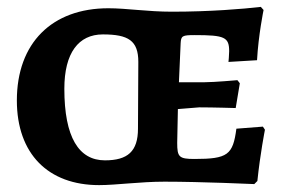

<svg xmlns="http://www.w3.org/2000/svg" viewBox="-20 -530 827 558"><path d="M268 8C318 8 387 -2 458 -2C565 -2 719 5 719 5L728 -4C736 -82 750 -153 750 -153L744 -162L667 -156C657 -80 642 -68 545 -68C500 -68 495 -74 495 -115L497 -213L559 -218C600 -218 665 -216 665 -216L677 -288L670 -297C670 -297 602 -291 575 -291H500L505 -404C506 -426 510 -428 546 -428C633 -428 646 -422 646 -381C646 -370 644 -350 644 -350L727 -355C731 -428 746 -501 746 -501L738 -510C687 -504 590 -496 480 -496C408 -496 349 -506 295 -506C131 -506 29 -405 29 -238C29 -83 120 8 268 8ZM285 -64C209 -64 167 -131 167 -272C167 -376 208 -430 279 -430C353 -430 382 -412 382 -350L381 -156C381 -90 351 -64 285 -64Z"/></svg>

Font: Alegreya SC
Style: Bold
Weight: 700
Designer: Juan Pablo del Peral
Foundry: Huerta Tipografica
Version: Version 2.007;PS 002.007;hotconv 1.0.88;makeotf.lib2.5.64775